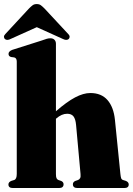

<svg xmlns="http://www.w3.org/2000/svg" viewBox="-21 -948 669 968"><path d="M261 -727.5V-387Q316 -435 357.8 -457Q399.5 -479 434.5 -479Q490 -479 521 -443.5Q552 -408 558.5 -343.5L586 -71Q587.5 -56.5 589.8 -49.8Q592 -43 599 -40.5L613.5 -36Q628 -30 628 -18Q628 0 605.5 0H369.5Q346.5 0 346.5 -19Q346.5 -30 358 -35.5L372.5 -40.5Q379.5 -43.5 383 -50Q386.5 -56.5 385 -71L362.5 -318.5Q360 -347 349.8 -360.8Q339.5 -374.5 317.5 -374.5Q290 -374.5 262.5 -350.5L261 -349V-71Q261 -56.5 263.8 -50Q266.5 -43.5 273.5 -40.5L288 -35.5Q299.5 -30 299.5 -19Q299.5 0 276.5 0H44Q21.5 0 21.5 -18Q21.5 -30 36 -36L50.5 -40.5Q63.5 -45 63.5 -71V-637.5Q63.5 -655.5 50.5 -658.5L35.5 -660.5Q22 -663.5 22 -676.5Q22 -689 40.5 -696.5L188.5 -743.5Q205 -749.5 214.2 -752.2Q223.5 -755 233 -755Q246.5 -755 253.8 -747.2Q261 -739.5 261 -727.5ZM325 -751Q314 -742 294 -752.5L164.5 -811L34.5 -752.5Q15 -742 4 -751Q-0.5 -755 -1 -762Q-1.5 -769 6 -776.5L125.5 -905.5Q135.5 -915.5 143.5 -921.5Q151.5 -927.5 164 -927.5Q177 -927.5 185 -921.5Q193 -915.5 203 -905.5L323 -776.5Q330.5 -769 330 -762Q329.5 -755 325 -751Z"/></svg>

Font: Fraunces 72pt S000 Black
Style: Regular
Weight: 900
Version: Version 1.000; ttfautohint (v1.8.3)